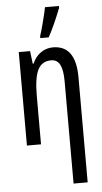

<svg xmlns="http://www.w3.org/2000/svg" viewBox="-65 -820 586 1099"><g transform="rotate(-5 228.0 -270.0)"><path d="M393 -364V240H312V-348Q312 -412 296 -443Q280 -474 245 -474Q192 -474 169 -428Q146 -382 146 -279V0H65V-537H130L139 -464H144Q161 -504 192.5 -525.5Q224 -547 262 -547Q393 -547 393 -364ZM195 -618Q203 -640 218 -698.5Q233 -757 237 -780H317V-769Q277 -667 243 -606H195Z"/></g></svg>

Font: Noto Sans UI Cond
Style: Regular
Weight: 400
Width: 3
Designer: Monotype Design Team
Foundry: Monotype Imaging Inc.
Version: Version 1.001